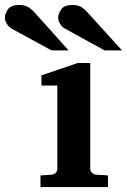

<svg xmlns="http://www.w3.org/2000/svg" viewBox="-131 -754 512 774"><path d="M304.2 0H32.2V-46.9L78.1 -49.8Q86.9 -50.8 93.5 -57.4Q100.1 -64 100.1 -73.2V-409.2H36.1V-450.2L182.1 -500H232.9V-73.2Q232.9 -64 240 -57.4Q247.1 -50.8 255.9 -49.8L304.2 -46.9ZM360.8 -550.8H290.5L129.9 -639.2Q118.7 -645 111.1 -658.2Q103.5 -671.4 103.5 -681.2Q103.5 -699.2 116 -716.6Q128.4 -733.9 160.6 -733.9Q180.7 -733.9 193.8 -727.3Q207 -720.7 223.6 -702.1ZM145.5 -550.8H76.7L-85.4 -639.2Q-95.7 -645 -103.5 -658.2Q-111.3 -671.4 -111.3 -681.2Q-111.3 -699.2 -98.9 -716.6Q-86.4 -733.9 -54.2 -733.9Q-34.2 -733.9 -20.8 -727.3Q-7.3 -720.7 9.8 -702.1Z"/></svg>

Font: Charis
Style: Bold
Weight: 700
Designer: Walt Agee, Miriam Martin, Annie Olsen, Victor Gaultney, Lorna Priest, Alan Ward, Bob Hallissy, Martin Hosken, Sharon Cor
Foundry: SIL Global
Version: Version 7.000